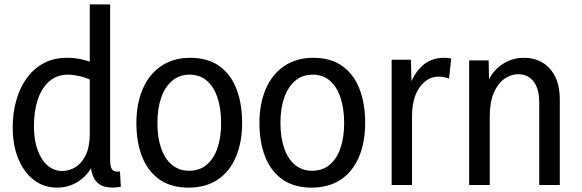

<svg xmlns="http://www.w3.org/2000/svg" viewBox="-20 -845 2657 877"><path d="M483 -825V-115Q483 -83 492.5 -70.5Q502 -58 528 -62L532 8Q489 16 458 7.5Q427 -1 410.5 -29Q394 -57 394 -105V-147H427Q403 -67 353.5 -27.5Q304 12 241 12Q180 12 134.5 -23Q89 -58 63.5 -120Q38 -182 38 -263Q38 -329 54.5 -387Q71 -445 102.5 -488.5Q134 -532 180 -556.5Q226 -581 287 -581Q331 -581 372.5 -569Q414 -557 454 -534L394 -480Q368 -492 340 -498Q312 -504 291 -504Q240 -504 205 -473.5Q170 -443 152.5 -390Q135 -337 135 -269Q135 -205 152 -159Q169 -113 198 -88.5Q227 -64 263 -64Q297 -64 326 -82.5Q355 -101 372.5 -138.5Q390 -176 390 -234V-825Z M990 -283Q990 -350 973 -400Q956 -450 924 -477Q892 -504 846 -504Q800 -504 767 -476.5Q734 -449 716.5 -399.5Q699 -350 699 -284Q699 -217 716 -168Q733 -119 765.5 -92Q798 -65 844 -65Q891 -65 923.5 -92Q956 -119 973 -168Q990 -217 990 -283ZM1086 -284Q1086 -195 1057.5 -128Q1029 -61 974.5 -24.5Q920 12 841 12Q761 12 708 -25.5Q655 -63 629 -129.5Q603 -196 603 -283Q603 -371 632 -438.5Q661 -506 716.5 -543.5Q772 -581 849 -581Q929 -581 981.5 -543.5Q1034 -506 1060 -439Q1086 -372 1086 -284Z M1552 -283Q1552 -350 1535 -400Q1518 -450 1486 -477Q1454 -504 1408 -504Q1362 -504 1329 -476.5Q1296 -449 1278.5 -399.5Q1261 -350 1261 -284Q1261 -217 1278 -168Q1295 -119 1327.5 -92Q1360 -65 1406 -65Q1453 -65 1485.5 -92Q1518 -119 1535 -168Q1552 -217 1552 -283ZM1648 -284Q1648 -195 1619.5 -128Q1591 -61 1536.5 -24.5Q1482 12 1403 12Q1323 12 1270 -25.5Q1217 -63 1191 -129.5Q1165 -196 1165 -283Q1165 -371 1194 -438.5Q1223 -506 1278.5 -543.5Q1334 -581 1411 -581Q1491 -581 1543.5 -543.5Q1596 -506 1622 -439Q1648 -372 1648 -284Z M1769 0V-572H1857L1861 -411H1839Q1857 -491 1900 -536Q1943 -581 2008 -581Q2016 -581 2024.5 -580.5Q2033 -580 2041 -577L2031 -486Q2007 -495 1985 -495Q1949 -495 1921 -472.5Q1893 -450 1877.5 -410Q1862 -370 1862 -316V0Z M2443 0V-378Q2443 -439 2417.5 -472.5Q2392 -506 2347 -506Q2314 -506 2284 -485Q2254 -464 2235.5 -421Q2217 -378 2217 -312V0H2123V-569H2212L2215 -411H2186Q2208 -498 2258.5 -539.5Q2309 -581 2372 -581Q2421 -581 2458 -559Q2495 -537 2516 -494.5Q2537 -452 2537 -389V0Z"/></svg>

Font: Yaldevi ExtraLight Medium
Style: Regular
Weight: 500
Version: Version 1.100